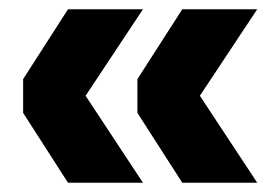

<svg xmlns="http://www.w3.org/2000/svg" viewBox="-20 -483 586 415"><path d="M30 -239V-312L127 -463H289L165 -276L289 -88H127ZM277 -239V-312L374 -463H536L412 -276L536 -88H374Z"/></svg>

Font: Radio Canada
Style: Bold
Weight: 700
Designer: Charles Daoud, Etienne Aubert Bonn, Alexandre Saumier Demers, Jacques Le Bailly
Foundry: Radio-Canada
Version: Version 2.104; ttfautohint (v1.8.4.7-5d5b);gftools[0.9.28.de